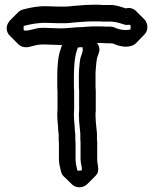

<svg xmlns="http://www.w3.org/2000/svg" viewBox="-20 -726 649 808"><path d="M295 -176C295 -196 291 -219 291 -241C291 -248 291 -255 292 -263V-342C291 -352 291 -362 291 -371V-404C291 -445 294 -491 306 -521L308 -526C314 -527 321 -528 327 -527C329 -519 329 -510 325 -501L321 -489C316 -478 314 -449 313 -435C312 -426 312 -415 312 -404V-371C312 -362 312 -354 313 -346V-259C312 -252 312 -246 312 -241C312 -222 314 -202 316 -185L318 -165V-144C318 -139 318 -135 319 -130V-56C319 -38 326 -23 324 -9C318 -8 311 -7 306 -8C304 -14 303 -21 301 -29C299 -38 298 -47 298 -56V-124C297 -131 297 -137 297 -144V-160ZM225 -176 227 -160V-144C227 -137 227 -131 228 -124V-56C228 -47 229 -38 231 -29C236 -10 236 4 247 15L283 50C301 68 331 65 347 49L382 14C403 -7 389 -28 389 -56V-130C388 -135 388 -139 388 -144V-165L386 -185C384 -202 382 -222 382 -241C382 -246 382 -252 383 -259V-346C382 -354 382 -362 382 -371V-404C382 -415 382 -426 383 -435C384 -449 386 -478 391 -489L395 -501C403 -520 396 -537 385 -549L384 -550L349 -585C344 -590 339 -593 334 -595C315 -602 297 -596 285 -585V-584L249 -548C245 -544 242 -539 240 -534L236 -521C224 -491 221 -445 221 -404V-371C221 -362 221 -352 222 -342V-263C221 -255 221 -248 221 -241C221 -219 225 -196 225 -176ZM223 -607C203 -607 183 -609 164 -609C140 -609 132 -606 112 -601L99 -598C92 -597 86 -597 80 -598C79 -604 79 -611 80 -617L93 -620C119 -626 132 -628 162 -630C203 -630 248 -625 287 -631C314 -633 344 -636 371 -636H393C399 -636 405 -636 411 -635H452C474 -633 489 -627 509 -621H511C517 -622 524 -622 529 -621C530 -614 530 -608 529 -602C506 -596 477 -602 456 -613C453 -613 449 -613 445 -614H430C423 -614 417 -614 410 -615H373C356 -615 343 -613 325 -612C292 -612 260 -605 223 -607ZM223 -537C260 -535 292 -542 325 -542C343 -543 356 -545 373 -545H410C417 -544 423 -544 430 -544H445C449 -543 453 -543 456 -543C485 -528 529 -522 552 -544L587 -580C605 -597 604 -627 588 -644L587 -645L552 -680C542 -690 527 -695 511 -691H509C489 -697 474 -703 452 -705H411C405 -706 399 -706 393 -706H371C344 -706 314 -703 287 -701C248 -695 203 -700 162 -700C132 -698 119 -696 93 -690L80 -687C71 -685 63 -681 57 -675L22 -640C20 -638 18 -635 16 -632C3 -612 7 -590 21 -576L57 -540C67 -530 83 -525 99 -528L112 -531C132 -536 140 -539 164 -539C183 -539 203 -537 223 -537Z"/></svg>

Font: Dictator
Style: Chalk
Weight: 500
Version: Version MIL.1277